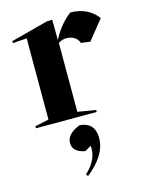

<svg xmlns="http://www.w3.org/2000/svg" viewBox="-118 -567 699 925"><g transform="rotate(-15 231.5 -104.5)"><path d="M275 -381C302 -381 326 -370 337 -341L382 -335L460 -432C435 -466 392 -496 325 -496C278 -461 248 -413 233 -384L232 -485L206 -484L20 -435V-425L90 -430V-25L21 -10V0H324V-10L234 -25V-368C248 -379 263 -381 275 -381ZM222 168 254 150C260 212 221 255 196 277L204 287C261 243 303 187 303 124C303 56 259 43 228 40C184 57 161 81 161 111C161 131 170 159 222 168Z"/></g></svg>

Font: Mazius Display
Style: Bold
Weight: 700
Designer: Alberto Casagrande & Collletttivo
Foundry: Collletttivo
Version: Version 2.000;Glyphs 3.2 (3221)